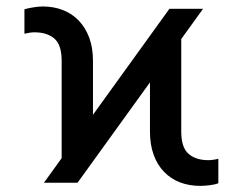

<svg xmlns="http://www.w3.org/2000/svg" viewBox="-20 -573 761 602"><path d="M117.7 0 511.2 -545.4H616.7L223.1 0ZM173.3 -21.5V-382.3Q173.3 -432.6 150.4 -452.1Q127.4 -471.7 87.9 -471.7Q81.5 -471.7 73 -470.5Q64.5 -469.2 56.6 -467.3V-543.9Q68.4 -547.4 84.7 -550Q101.1 -552.7 113.8 -552.7Q148.4 -552.7 177.2 -541.5Q206.1 -530.3 227.1 -508.3Q248 -486.3 259.8 -454.8Q271.5 -423.3 271.5 -382.3V-110.8ZM607.9 9.8Q573.2 9.8 544.4 -1.2Q515.6 -12.2 494.4 -34.2Q473.1 -56.2 461.7 -87.9Q450.2 -119.6 450.2 -160.6V-434.6L548.3 -523.9V-160.6Q548.3 -110.4 571.3 -90.6Q594.2 -70.8 633.3 -70.8Q639.6 -70.8 648.4 -72Q657.2 -73.2 664.6 -75.2V1.5Q653.8 5.9 637.2 7.8Q620.6 9.8 607.9 9.8Z"/></svg>

Font: Sahel VF Regular
Style: Regular
Weight: 400
Foundry: Saber Rastikerdar (saber.rastikerdar@gmail.com)
Version: Version 3.4.0